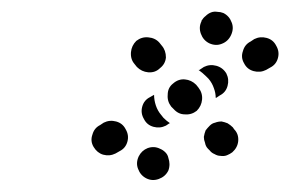

<svg xmlns="http://www.w3.org/2000/svg" viewBox="-20 -568 490 324"><path d="M227 -267Q237 -262 248 -266Q259 -270 264 -280Q266 -285 266 -291Q266 -296 264 -302Q263 -307 259 -311Q255 -315 250 -317Q240 -322 229 -318Q219 -314 214 -304Q209 -293 213 -283Q217 -272 227 -267ZM352 -305Q358 -304 363 -306Q368 -308 372 -311Q381 -319 382 -330Q383 -342 375 -350L373 -353Q369 -357 364 -360Q359 -362 354 -363Q348 -363 343 -361Q338 -360 334 -356Q330 -352 327 -348Q325 -343 324 -337Q324 -332 326 -327Q327 -321 331 -317L334 -314Q337 -310 342 -308Q347 -305 352 -305ZM138 -320Q144 -310 154 -307Q165 -304 175 -309L182 -313Q192 -318 195 -329Q198 -340 192 -350Q187 -360 176 -363Q165 -366 155 -361L149 -357Q139 -352 136 -341Q132 -330 138 -320ZM256 -369 252 -374Q246 -381 243 -390Q240 -399 240 -408Q240 -408 240 -408Q240 -408 240 -408L233 -404Q223 -399 220 -388Q217 -377 223 -367Q228 -357 239 -354Q250 -351 260 -356L266 -360Q266 -360 267 -360Q267 -360 267 -360Q261 -364 256 -369ZM312 -381Q320 -389 321 -400Q322 -411 315 -420L311 -425Q303 -433 292 -434Q281 -435 272 -427Q263 -420 263 -408Q262 -397 269 -388L273 -384Q281 -375 292 -375Q303 -374 312 -381ZM328 -439 332 -435Q338 -428 341 -419Q344 -411 344 -403Q344 -403 344 -403Q344 -403 345 -403L351 -407Q361 -412 364 -423Q367 -434 362 -444Q356 -454 345 -457Q334 -460 324 -455L318 -451Q317 -451 317 -450Q316 -450 315 -450Q322 -445 328 -439ZM250 -453Q259 -460 260 -471Q260 -483 253 -491L249 -496Q242 -504 230 -505Q219 -506 210 -499Q202 -491 201 -480Q200 -468 207 -460L211 -455Q219 -447 230 -446Q242 -445 250 -453ZM392 -461Q397 -451 408 -448Q419 -445 429 -450L436 -454Q446 -459 449 -470Q452 -481 446 -491Q441 -501 430 -504Q419 -507 409 -502L403 -498Q393 -493 390 -482Q386 -471 392 -461ZM336 -547Q341 -549 347 -548Q352 -548 357 -546Q367 -541 371 -530Q375 -520 370 -509Q365 -498 354 -494Q344 -490 333 -495Q323 -500 319 -511Q315 -522 320 -532V-533Q323 -538 327 -541Q331 -545 336 -547Z"/></svg>

Font: FRB American Cursive Guidelines Dotted Ultra
Style: Bold Italic
Weight: 1000
Italic angle: -25°
Version: Version 2.0;Modular Font Editor K font №1